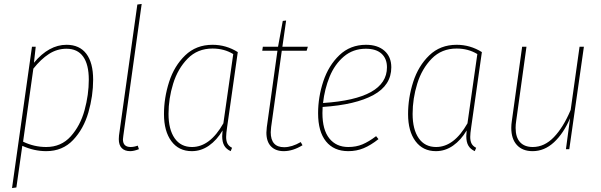

<svg xmlns="http://www.w3.org/2000/svg" viewBox="-20 -756 3048 973"><path d="M142 -519H161L152 -438Q228 -529 317 -529Q383 -529 417.5 -483.5Q452 -438 452 -352Q452 -270 428 -186.5Q404 -103 350.5 -46.5Q297 10 214 10Q153 10 93 -17L63 194L41 197ZM430 -352Q430 -429 401.5 -469Q373 -509 317 -509Q269 -509 228 -482.5Q187 -456 149 -408L97 -38Q153 -11 214 -11Q290 -11 338.5 -65Q387 -119 408.5 -197.5Q430 -276 430 -352Z M605 -68Q603 -56 603 -50Q603 -11 642 -11Q659 -11 678 -18L684 0Q658 10 640 10Q612 10 597 -5.5Q582 -21 582 -51Q582 -63 583 -69L676 -733L698 -736Z M1185 -492 1131 -112Q1126 -79 1126 -62Q1126 -41 1133 -28Q1140 -15 1156 -7L1149 10Q1127 0 1116.5 -18Q1106 -36 1106 -66Q1106 -75 1108 -95Q1079 -46 1039 -18Q999 10 952 10Q886 10 848.5 -40.5Q811 -91 811 -178Q811 -260 837 -341Q863 -422 918.5 -475.5Q974 -529 1057 -529Q1126 -529 1185 -492ZM834 -179Q834 -100 865 -55.5Q896 -11 953 -11Q1044 -11 1112 -131L1162 -482Q1116 -510 1057 -510Q981 -510 931 -459Q881 -408 857.5 -332Q834 -256 834 -179Z M1354 -112Q1352 -94 1352 -86Q1352 -10 1420 -10Q1459 -10 1504 -36L1513 -20Q1464 10 1418 10Q1377 10 1353.5 -14Q1330 -38 1330 -84Q1330 -91 1332 -111L1386 -499H1309L1312 -519H1389L1413 -650L1430 -652L1411 -519H1540L1534 -499H1408Z M1615 -214Q1614 -204 1614 -183Q1614 -98 1649 -54.5Q1684 -11 1745 -11Q1785 -11 1817 -24.5Q1849 -38 1886 -66L1898 -51Q1859 -20 1823 -5Q1787 10 1745 10Q1672 10 1632 -39.5Q1592 -89 1592 -182Q1592 -264 1618.5 -344Q1645 -424 1700 -476.5Q1755 -529 1835 -529Q1894 -529 1928.5 -498.5Q1963 -468 1963 -415Q1963 -324 1872.5 -274.5Q1782 -225 1615 -214ZM1617 -234Q1941 -255 1941 -415Q1941 -459 1913.5 -484Q1886 -509 1834 -509Q1769 -509 1722.5 -469.5Q1676 -430 1650.5 -367.5Q1625 -305 1617 -234Z M2422 -492 2368 -112Q2363 -79 2363 -62Q2363 -41 2370 -28Q2377 -15 2393 -7L2386 10Q2364 0 2353.5 -18Q2343 -36 2343 -66Q2343 -75 2345 -95Q2316 -46 2276 -18Q2236 10 2189 10Q2123 10 2085.5 -40.5Q2048 -91 2048 -178Q2048 -260 2074 -341Q2100 -422 2155.5 -475.5Q2211 -529 2294 -529Q2363 -529 2422 -492ZM2071 -179Q2071 -100 2102 -55.5Q2133 -11 2190 -11Q2281 -11 2349 -131L2399 -482Q2353 -510 2294 -510Q2218 -510 2168 -459Q2118 -408 2094.5 -332Q2071 -256 2071 -179Z M2571 -108Q2571 -125 2574 -144L2626 -519H2648L2596 -144Q2593 -125 2593 -108Q2593 -60 2615.5 -35.5Q2638 -11 2680 -11Q2739 -11 2787 -61Q2835 -111 2872 -199L2917 -519H2939L2865 0H2848L2869 -157Q2836 -80 2787.5 -35Q2739 10 2679 10Q2628 10 2599.5 -21Q2571 -52 2571 -108Z"/></svg>

Font: Fira Sans Condensed Thin
Style: Italic
Weight: 250
Width: 3
Italic angle: -8°
Designer: Carrois Corporate & Edenspiekermann AG
Foundry: Carrois Corporate GbR & Edenspiekermann AG
Version: Version 4.203